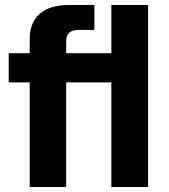

<svg xmlns="http://www.w3.org/2000/svg" viewBox="-20 -749 676 769"><path d="M99 0V-419H15V-536H99V-593Q99 -659 139.5 -694Q180 -729 255 -729H358V-629H293Q245 -629 245 -583V-536H426V-729H573V0H426V-419H245V0Z"/></svg>

Font: Mona Sans
Style: Bold
Weight: 700
Designer: Deni Anggara
Foundry: GitHub
Version: Version 2.000;Glyphs 3.2.3 (3260)